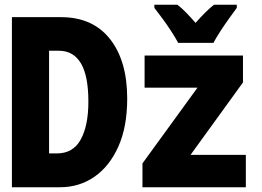

<svg xmlns="http://www.w3.org/2000/svg" viewBox="-20 -786 1100 806"><path d="M30 0V-714H236Q369 -714 441.5 -622.5Q514 -531 514 -372Q514 -254 477 -171Q440 -88 376.5 -44Q313 0 232 0ZM219 -142Q287 -142 319 -200.5Q351 -259 351 -359Q351 -468 319.5 -520.5Q288 -573 227 -573H186V-142ZM578 0V-100L809 -418H587V-553H1000V-440L780 -136H1012V0ZM728 -606Q718 -625 700 -653Q682 -681 662 -708Q642 -735 628 -753V-766H725Q743 -752 761.5 -733Q780 -714 801 -690Q844 -739 878 -766H974V-753Q960 -734 941 -707.5Q922 -681 904.5 -654Q887 -627 876 -606Z"/></svg>

Font: Noto Sans Mono Condensed Black
Style: Regular
Weight: 900
Width: 3
Designer: Monotype Design Team
Foundry: Monotype Imaging Inc.
Version: Version 2.014